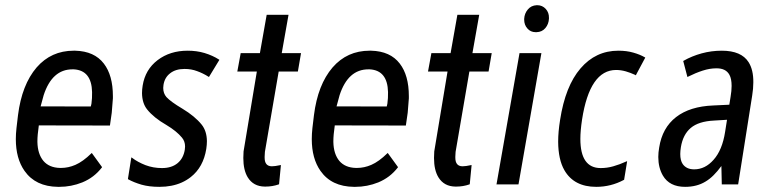

<svg xmlns="http://www.w3.org/2000/svg" viewBox="-20 -705 2946 734"><path d="M327.1 -297.9 329.6 -308.6Q332.5 -329.6 332 -353Q330.1 -436 262.2 -439.9Q259.3 -439.9 256.8 -439.9Q179.2 -439.9 147 -341.3L135.3 -298.3ZM294.9 -7.8Q252.4 9.3 206.5 9.3Q204.1 9.3 201.7 9.3Q115.7 8.3 73.7 -51.8Q40.5 -99.1 40.5 -173.3Q40.5 -193.4 43 -215.3L48.8 -264.6Q63.5 -381.3 120.1 -447.3Q175.8 -511.2 261.7 -511.2Q264.6 -511.2 267.6 -511.2Q340.8 -509.3 377 -461.9Q411.6 -417 411.6 -337.4Q411.6 -333.5 411.6 -329.6V-329.1L407.2 -273.9L400.4 -226.1V-225.1H398.9L128.4 -225.6Q123 -188 123 -165.5Q123 -163.6 123 -162.1Q124 -116.2 146 -89.8Q168 -64 209.5 -63Q211.4 -63 213.4 -63Q241.2 -63 268.1 -74.7Q297.4 -87.4 329.6 -119.1L331.1 -120.1L332 -118.7L369.6 -66.9L370.1 -65.9L369.6 -64.9Q354.5 -45.4 335.9 -31.2Q317.4 -17.1 294.9 -7.8Z M677.2 -289.6Q725.1 -260.7 751 -228.5Q770.5 -204.1 771 -165.5Q771 -151.9 768.6 -135.7Q757.3 -65.9 709.5 -28.3Q693.4 -15.6 674.8 -7.3Q656.2 1 635 5.1Q613.8 9.3 589.4 9.3Q550.3 9.3 521 1Q491.2 -7.8 470.2 -19.5L469.2 -20.5V-22L481.4 -99.1L482.4 -103.5L485.8 -101.1Q506.3 -85.4 536.1 -73.7Q565.9 -62.5 599.1 -62.5Q636.2 -62.5 658.7 -81.1Q681.2 -99.6 686.5 -132.8Q687.5 -139.2 687.5 -145Q687.5 -164.6 675.8 -178.7Q654.8 -204.1 616.2 -227.1Q567.9 -254.9 542.5 -286.6Q523.4 -310.5 522.9 -349.1Q522.9 -362.8 525.4 -377.9Q535.2 -439 582.5 -475.1Q629.9 -511.2 697.3 -511.2H697.8Q731.9 -511.2 761.7 -502.4Q793.5 -492.7 816.9 -477.5L818.8 -476.1L817.4 -474.1L780.3 -413.1L778.8 -410.6L776.4 -412.1Q755.4 -425.3 733.4 -433.1Q711.4 -441.4 686.5 -441.4Q686 -441.4 685.5 -441.4H685.1Q651.4 -441.4 630.4 -424.8Q609.4 -408.7 605 -380.4Q604 -374 604 -368.7Q604 -348.1 616.2 -334Q632.8 -315.9 677.2 -289.6Z M1045.4 -431.6 992.7 -124.5 991.7 -106.4Q991.7 -104.5 991.7 -102.1Q991.7 -69.8 1018.6 -69.3Q1019 -69.3 1019.5 -69.3Q1031.2 -69.3 1051.3 -73.7L1053.7 -74.2V-71.8L1046.9 -1.5L1046.4 -0.5L1045.4 0Q1021.5 8.3 995.1 8.3Q993.7 8.3 992.2 8.3Q948.7 7.8 927.2 -26.9Q910.2 -54.7 910.2 -101.1Q910.2 -112.8 911.1 -125.5V-126L961.9 -431.6H889.6H887.2L887.7 -434.1L899.9 -500.5V-502H901.4H973.6L999.5 -648.4H1083L1057.1 -502H1128.9H1130.9L1130.4 -499.5L1119.1 -433.6L1118.7 -431.6H1117.2Z M1458.5 -297.9 1460.9 -308.6Q1463.9 -329.6 1463.4 -353Q1461.4 -436 1393.6 -439.9Q1390.6 -439.9 1388.2 -439.9Q1310.5 -439.9 1278.3 -341.3L1266.6 -298.3ZM1426.3 -7.8Q1383.8 9.3 1337.9 9.3Q1335.4 9.3 1333 9.3Q1247.1 8.3 1205.1 -51.8Q1171.9 -99.1 1171.9 -173.3Q1171.9 -193.4 1174.3 -215.3L1180.2 -264.6Q1194.8 -381.3 1251.5 -447.3Q1307.1 -511.2 1393.1 -511.2Q1396 -511.2 1398.9 -511.2Q1472.2 -509.3 1508.3 -461.9Q1543 -417 1543 -337.4Q1543 -333.5 1543 -329.6V-329.1L1538.6 -273.9L1531.7 -226.1V-225.1H1530.3L1259.8 -225.6Q1254.4 -188 1254.4 -165.5Q1254.4 -163.6 1254.4 -162.1Q1255.4 -116.2 1277.3 -89.8Q1299.3 -64 1340.8 -63Q1342.8 -63 1344.7 -63Q1372.6 -63 1399.4 -74.7Q1428.7 -87.4 1460.9 -119.1L1462.4 -120.1L1463.4 -118.7L1501 -66.9L1501.5 -65.9L1501 -64.9Q1485.8 -45.4 1467.3 -31.2Q1448.7 -17.1 1426.3 -7.8Z M1774.4 -431.6 1721.7 -124.5 1720.7 -106.4Q1720.7 -104.5 1720.7 -102.1Q1720.7 -69.8 1747.6 -69.3Q1748 -69.3 1748.5 -69.3Q1760.3 -69.3 1780.3 -73.7L1782.7 -74.2V-71.8L1775.9 -1.5L1775.4 -0.5L1774.4 0Q1750.5 8.3 1724.1 8.3Q1722.7 8.3 1721.2 8.3Q1677.7 7.8 1656.2 -26.9Q1639.2 -54.7 1639.2 -101.1Q1639.2 -112.8 1640.1 -125.5V-126L1690.9 -431.6H1618.7H1616.2L1616.7 -434.1L1628.9 -500.5V-502H1630.4H1702.6L1728.5 -648.4H1812L1786.1 -502H1857.9H1859.9L1859.4 -499.5L1848.1 -433.6L1847.7 -431.6H1846.2Z M1996.1 -596.2Q1983.9 -609.9 1983.9 -629.9Q1983.9 -631.3 1983.9 -632.8Q1984.9 -653.3 1997.6 -668.5Q2010.3 -684.1 2031.7 -685.1Q2033.2 -685.1 2034.2 -685.1Q2053.2 -685.1 2066.4 -670.9Q2079.1 -656.7 2078.6 -636.7Q2078.6 -635.3 2078.6 -633.8Q2077.6 -612.8 2064.9 -597.7Q2052.2 -582.5 2030.8 -582Q2029.3 -582 2027.8 -582Q2008.3 -582 1996.1 -596.2ZM1961.9 0H1960.4H1880.4H1877.9L1878.4 -2L1965.8 -500.5V-502H1967.3H2047.9H2049.8L2049.3 -499.5L1962.4 -1.5Z M2366.2 -18.1 2364.7 -17.1Q2315.4 9.3 2259.3 9.3Q2174.3 9.3 2137.7 -54.2Q2114.3 -94.7 2113.8 -163.1Q2113.8 -200.7 2121.1 -246.1Q2141.1 -376 2199.2 -443.4Q2257.3 -511.2 2343.8 -511.2H2344.2Q2375.5 -511.2 2400.9 -503.9Q2426.8 -496.6 2445.3 -485.8L2446.8 -484.9L2445.8 -482.9L2412.1 -419.9L2411.1 -417L2408.7 -418.5Q2389.6 -427.2 2372.6 -432.1Q2353.5 -437.5 2335.4 -437.5Q2234.4 -437.5 2205.1 -247.6Q2198.7 -205.1 2198.7 -173.8Q2198.7 -62.5 2276.4 -62.5Q2301.3 -62.5 2324.7 -69.3Q2349.1 -76.2 2373.5 -87.4L2377.4 -88.9L2377 -85.4L2366.2 -19.5Z M2752 -200.7 2759.3 -247.1 2710 -244.1Q2650.4 -241.2 2620.6 -215.8Q2590.8 -190.4 2583 -142.6Q2580.6 -127.9 2580.6 -116.2Q2580.6 -91.8 2589.8 -78.1Q2604 -57.6 2633.8 -57.6Q2675.8 -57.6 2708 -94.2Q2741.2 -131.3 2752 -200.7ZM2739.3 -511.2Q2814 -511.2 2841.8 -467.3Q2860.4 -438 2859.9 -390.1Q2859.9 -366.7 2855.5 -339.4L2802.2 -2L2801.8 0H2800.3H2740.7H2739.3V-1.5L2737.8 -70.3Q2722.7 -49.8 2708 -35.2Q2693.4 -20.5 2676.8 -10.7Q2644 9.3 2599.1 9.3Q2539.6 9.3 2514.2 -33.7Q2496.6 -64 2496.6 -105Q2496.6 -122.1 2500 -141.1Q2511.7 -216.3 2564.5 -257.3Q2617.2 -298.3 2707 -301.8L2768.1 -304.7L2772.9 -334.5Q2776.9 -357.9 2776.9 -376.5Q2776.9 -403.8 2768.6 -418.9Q2754.9 -444.3 2718.3 -443.8Q2693.4 -443.8 2666.5 -435.1Q2639.2 -426.3 2609.9 -411.6L2607.9 -410.6L2607.4 -412.6L2592.3 -470.2L2591.8 -471.7L2593.3 -472.7Q2625 -490.7 2662.4 -501Q2699.7 -511.2 2739.3 -511.2Z"/></svg>

Font: MAUL Condensed Italic
Style: Condenced Regular Italic
Weight: 400
Italic angle: -12°
Designer: MAUL
Version: Version 1.0; 2020; ttfautohint (v1.8.3)